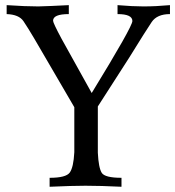

<svg xmlns="http://www.w3.org/2000/svg" viewBox="-20 -713 669 733"><path d="M443.8 0Q364.3 -3.9 306.2 -3.9Q255.9 -3.9 169.4 0V-34.2Q231.9 -34.2 246.3 -54.2Q260.7 -74.2 263.7 -131.8V-303.7L109.9 -567.4Q86.9 -606.4 69.6 -632.1Q52.2 -657.7 5.4 -659.2V-693.4Q76.7 -688.5 126 -688.5Q169.4 -689.5 242.7 -693.4V-659.2Q182.6 -659.2 182.6 -633.8Q182.6 -625.5 214.8 -565.4L330.1 -357.9Q485.4 -611.3 485.4 -632.8Q485.4 -659.2 428.7 -659.2V-693.4Q486.3 -688.5 527.3 -688.5Q575.7 -688.5 628.9 -693.4V-659.2Q579.6 -659.2 559.1 -628.9Q538.6 -598.6 473.1 -492.7L353.5 -306.6V-129.9Q356.4 -72.3 368.4 -53.2Q380.4 -34.2 443.8 -34.2Z"/></svg>

Font: Kelvinch
Style: Regular
Weight: 400
Designer: Paul James MIller
Foundry: High-Logic / Made with FontCreator
Version: Version 3.30 September 23, 2016